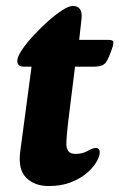

<svg xmlns="http://www.w3.org/2000/svg" viewBox="-20 -609 401 645"><path d="M144 16Q96 16 68 -12Q40 -40 48 -100L86 -385H60Q38 -385 38 -405Q38 -417 52.5 -439.5Q67 -462 90.5 -487.5Q114 -513 139.5 -536Q165 -559 188 -574Q211 -589 225 -589Q241 -589 248.5 -578.5Q256 -568 254 -547L246 -475H343Q358 -475 360 -470Q362 -465 359 -454Q346 -413 335.5 -399Q325 -385 297 -385H232L208 -191Q206 -172 204.5 -155Q203 -138 203 -124Q203 -111 209.5 -101.5Q216 -92 234 -92Q257 -92 274.5 -102Q292 -112 301 -112Q315 -112 315 -97Q315 -84 304 -65Q293 -46 271.5 -27.5Q250 -9 218 3.5Q186 16 144 16Z"/></svg>

Font: Alkatra
Style: Bold
Weight: 700
Designer: Suman Bhandary
Version: Version 1.100;gftools[0.9.22]